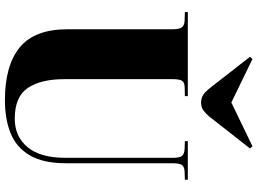

<svg xmlns="http://www.w3.org/2000/svg" viewBox="-153 -880 1047 781"><g transform="rotate(90 370.5 -489.5)"><path d="M388 14Q246 14 172.5 -46.5Q99 -107 99 -241V-668Q99 -693 92 -704.5Q85 -716 63 -717L29 -718V-730H371V-718L332 -717Q314 -716 308 -705.5Q302 -695 302 -667V-227Q302 -133 337.5 -79.5Q373 -26 463 -26Q535 -26 578.5 -78Q622 -130 622 -233V-668Q622 -696 614.5 -706Q607 -716 585 -717L554 -718V-730H711V-718L679 -717Q658 -716 651 -706Q644 -696 644 -667V-234Q644 -141 611.5 -86.5Q579 -32 521.5 -9Q464 14 388 14ZM397 -784Q380 -784 367 -792Q354 -800 338 -820L211 -983L220 -993L397 -907L575 -993L584 -983L453 -816Q441 -802 428.5 -793Q416 -784 397 -784Z"/></g></svg>

Font: Literata 72pt ExtraBold
Style: Regular
Weight: 800
Designer: Latin by Veronika Burian and Jose Scaglione. Greek by Irene Vlachou. Cyrillic by Vera Evstafieva.
Foundry: TypeTogether
Version: Version 3.002